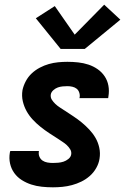

<svg xmlns="http://www.w3.org/2000/svg" viewBox="-20 -792 540 820"><path d="M206 8Q182 8 158.5 5.5Q135 3 113.5 -4Q92 -11 73 -23Q54 -35 41 -53Q28 -71 23 -93.5Q18 -116 22 -140Q23 -142 23 -144Q23 -146 24 -147H146Q146 -147 146 -146.5Q146 -146 146 -145Q144 -133 148.5 -122.5Q153 -112 162 -106Q171 -100 182.5 -98Q194 -96 206 -96Q217 -96 228.5 -97Q240 -98 251 -101.5Q262 -105 272 -113Q282 -121 284 -132Q286 -144 280 -154Q274 -164 265.5 -172Q257 -180 247.5 -186Q238 -192 228 -199Q209 -211 190 -223.5Q171 -236 153.5 -250Q136 -264 120.5 -280.5Q105 -297 94 -316.5Q83 -336 77.5 -359Q72 -382 76 -407Q80 -426 90 -445Q100 -464 115.5 -478.5Q131 -493 150 -503Q169 -513 188.5 -518.5Q208 -524 228 -526Q248 -528 268 -528Q291 -528 314 -525.5Q337 -523 358 -516Q379 -509 397 -496.5Q415 -484 427 -466Q439 -448 443 -426Q447 -404 443 -380Q443 -378 442.5 -376.5Q442 -375 442 -373H319Q319 -374 319.5 -374.5Q320 -375 320 -375Q322 -386 318.5 -396.5Q315 -407 307.5 -413Q300 -419 289.5 -421.5Q279 -424 268 -424Q258 -424 247.5 -423Q237 -422 227 -418.5Q217 -415 208 -407Q199 -399 197 -389Q195 -376 201.5 -366Q208 -356 216.5 -348Q225 -340 235 -333.5Q245 -327 254 -321L256 -320Q274 -308 293 -295.5Q312 -283 329 -269Q346 -255 361.5 -238.5Q377 -222 388 -203Q399 -184 404 -161Q409 -138 405 -114Q402 -94 391 -74.5Q380 -55 363.5 -40.5Q347 -26 327.5 -16.5Q308 -7 287.5 -1.5Q267 4 246.5 6Q226 8 206 8ZM342 -583H239L133 -714L214 -766L299 -644L425 -772L494 -708Z"/></svg>

Font: Iosevka SS04 Extrabold
Style: Italic
Weight: 800
Italic angle: -9°
Monospace: yes
Designer: Belleve Invis
Foundry: Belleve Invis
Version: Version 19.0.0; ttfautohint (v1.8.4)